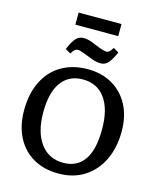

<svg xmlns="http://www.w3.org/2000/svg" viewBox="-151 -1170 1067 1289"><g transform="rotate(15 382.5 -525.5)"><path d="M380 14Q277 14 202.5 -30Q128 -74 88 -153Q48 -232 48 -337Q48 -453 90 -538Q132 -623 209.5 -668.5Q287 -714 391 -714Q489 -714 562.5 -671.5Q636 -629 677 -551.5Q718 -474 718 -368Q718 -256 676.5 -169.5Q635 -83 559 -34.5Q483 14 380 14ZM392 -64Q487 -64 537 -134.5Q587 -205 587 -349Q587 -488 532 -563.5Q477 -639 377 -639Q281 -639 228.5 -567.5Q176 -496 176 -357Q176 -220 233.5 -142Q291 -64 392 -64ZM462 -774Q442 -774 421 -779.5Q400 -785 370 -798Q341 -809 323 -815.5Q305 -822 295 -822Q281 -822 271.5 -814.5Q262 -807 249 -785L212 -807Q238 -867 259 -888Q280 -909 312 -909Q329 -909 349 -903.5Q369 -898 401 -884Q459 -860 478 -860Q490 -860 498.5 -867Q507 -874 522 -897L559 -875Q533 -817 512.5 -795.5Q492 -774 462 -774ZM232 -981V-1065H530V-981Z"/></g></svg>

Font: Literata 12pt Medium
Style: Regular
Weight: 500
Designer: Latin by Veronika Burian and Jose Scaglione. Greek by Irene Vlachou. Cyrillic by Vera Evstafieva.
Foundry: TypeTogether
Version: Version 3.002